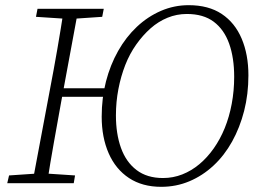

<svg xmlns="http://www.w3.org/2000/svg" viewBox="-20 -708 995 742"><path d="M200 -334 202 -367H407L404 -334ZM603 14Q530 14 478.5 -20Q427 -54 400 -115.5Q373 -177 373 -257Q373 -329 389.5 -393Q406 -457 436.5 -511Q467 -565 509 -604.5Q551 -644 602 -666Q653 -688 709 -688Q786 -688 837 -654Q888 -620 914 -558.5Q940 -497 940 -417Q940 -344 923.5 -279.5Q907 -215 877 -161Q847 -107 805 -68Q763 -29 712 -7.5Q661 14 603 14ZM610 -20Q649 -20 684.5 -34Q720 -48 750.5 -73.5Q781 -99 806 -134.5Q831 -170 848.5 -213Q866 -256 875.5 -306.5Q885 -357 885 -411Q885 -485 865.5 -539.5Q846 -594 806 -624Q766 -654 702 -654Q663 -654 627.5 -639.5Q592 -625 562 -598.5Q532 -572 506.5 -536Q481 -500 464 -456.5Q447 -413 437.5 -363.5Q428 -314 428 -262Q428 -191 447.5 -136.5Q467 -82 507.5 -51Q548 -20 610 -20ZM8 0 15 -30 133 -38H149L270 -30L265 0ZM105 0 173 -362Q188 -440 201.5 -518Q215 -596 227 -674H283L216 -312Q202 -234 188 -156Q174 -78 162 0ZM119 -643 125 -674H381L375 -643L257 -635H241Z"/></svg>

Font: Source Serif 4 18pt Light
Style: Italic
Weight: 300
Italic angle: -12°
Designer: Frank Grießhammer
Foundry: Adobe Systems Incorporated
Version: Version 4.004;hotconv 1.0.116;makeotfexe 2.5.65601